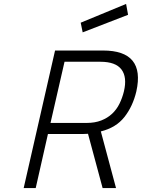

<svg xmlns="http://www.w3.org/2000/svg" viewBox="-20 -953 719 973"><path d="M402 -274H223L161 0H100L259 -697H502Q717 -697 671 -490Q653 -414 610.5 -360Q568 -306 491 -287L568 0H500L426 -275ZM608 -490Q625 -562 595.5 -601Q566 -640 489 -640H307L236 -330H419Q461 -330 493 -342.5Q525 -355 548 -376.5Q571 -398 585.5 -427.5Q600 -457 608 -490ZM619 -933 629 -878 399 -789 389 -838Z"/></svg>

Font: Panefresco 250wt
Style: Italic
Weight: 300
Version: Version 1.000